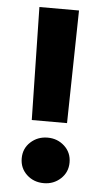

<svg xmlns="http://www.w3.org/2000/svg" viewBox="-51 -722 403 755"><g transform="rotate(5 150.5 -345.0)"><path d="M73.7 -689H230L221.7 -243.7H82.5ZM56.2 -90.3Q56.2 -129.4 84 -154.8Q111.8 -180.2 150.9 -180.2Q189.9 -180.2 217.5 -154.8Q245.1 -129.4 245.1 -90.3Q245.1 -51.8 217.5 -26.1Q189.9 -0.5 150.9 -0.5Q110.8 -0.5 83.5 -26.1Q56.2 -51.8 56.2 -90.3Z"/></g></svg>

Font: Vazirmatn RD Black
Style: Regular
Weight: 900
Designer: Saber Rastikerdar
Foundry: Saber Rastikerdar
Version: Version 32.102